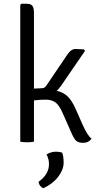

<svg xmlns="http://www.w3.org/2000/svg" viewBox="-20 -755 530 1023"><path d="M381 -179 420 -91Q446 -32 468 -16Q452 6 424 6Q396 6 384.5 -6Q373 -18 361 -46L315 -150Q296 -194 276 -209Q256 -224 223 -224Q190 -224 161 -220V0Q146 3 124.5 3Q103 3 88 0V-729L94 -735H121Q145 -735 153 -723.5Q161 -712 161 -685V-283L204 -285Q218 -285 227 -299L334 -457Q347 -477 358 -485.5Q369 -494 384 -494Q399 -494 427 -492L433 -484L306 -299Q293 -280 282 -271Q316 -264 339 -242.5Q362 -221 381 -179ZM311 58Q319 76 319 112.5Q319 149 290 187Q261 225 211 248Q190 240 185 214Q241 174 241 120Q241 92 228 68Q265 45 311 58Z"/></svg>

Font: Signika
Style: Light
Weight: 300
Designer: Anna Giedrys
Foundry: Anna Giedrys
Version: Version 1.001